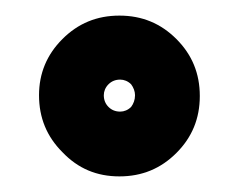

<svg xmlns="http://www.w3.org/2000/svg" viewBox="-20 -788 307 246"><path d="M206 -738C186 -758 162 -768 133 -768C104 -768 80 -758 60 -738C40 -718 30 -694 30 -666C30 -637 40 -613 60 -593C80 -572 104 -562 133 -562C162 -562 186 -572 206 -592C226 -612 236 -636 236 -665C236 -694 226 -718 206 -738ZM148 -651C144 -647 139 -645 134 -645C128 -645 123 -647 119 -651C115 -655 113 -660 113 -666C113 -671 115 -676 119 -680C123 -684 128 -686 134 -686C139 -686 144 -684 148 -680C151 -676 153 -671 153 -666C153 -660 151 -655 148 -651Z"/></svg>

Font: Kunika
Style: Regular
Weight: 400
Designer: Leo Kuroshita
Foundry: kurogedelic
Version: Version 1.000;PS 001.000;hotconv 1.0.88;makeotf.lib2.5.64775